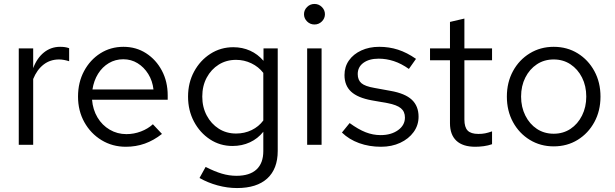

<svg xmlns="http://www.w3.org/2000/svg" viewBox="-20 -733 3113 972"><path d="M75 0V-488H148V-388Q167 -439 202.5 -467.5Q238 -496 284 -496Q297 -496 308 -494.5Q319 -493 330 -489V-423Q318 -427 304.5 -429.5Q291 -432 279 -432Q234 -432 200.5 -406Q167 -380 148 -333V0Z M617 10Q549 10 494 -23.5Q439 -57 407 -114.5Q375 -172 375 -244Q375 -316 405.5 -373Q436 -430 488 -463Q540 -496 605 -496Q669 -496 719.5 -463.5Q770 -431 799.5 -375.5Q829 -320 829 -250V-228H446Q450 -178 473.5 -138.5Q497 -99 535.5 -76.5Q574 -54 620 -54Q658 -54 693.5 -67.5Q729 -81 754 -104L800 -55Q758 -22 713 -6Q668 10 617 10ZM448 -280H757Q752 -324 730.5 -358.5Q709 -393 676.5 -413Q644 -433 604 -433Q564 -433 531 -413.5Q498 -394 476.5 -359.5Q455 -325 448 -280Z M1180 219Q1131 219 1081.5 205.5Q1032 192 990 168L1021 112Q1066 135 1103 146Q1140 157 1177 157Q1244 157 1278.5 125Q1313 93 1313 32V-66Q1285 -31 1245 -12.5Q1205 6 1157 6Q1094 6 1043 -27.5Q992 -61 962 -117.5Q932 -174 932 -244Q932 -314 962.5 -370.5Q993 -427 1045 -460.5Q1097 -494 1161 -494Q1207 -494 1246 -476.5Q1285 -459 1314 -425V-488H1386V31Q1386 122 1333 170.5Q1280 219 1180 219ZM1175 -57Q1218 -57 1254 -74.5Q1290 -92 1313 -123V-364Q1289 -395 1252.5 -412.5Q1216 -430 1175 -430Q1126 -430 1087.5 -406Q1049 -382 1026.5 -340Q1004 -298 1004 -244Q1004 -191 1026.5 -148.5Q1049 -106 1087.5 -81.5Q1126 -57 1175 -57Z M1535 0V-488H1608V0ZM1572 -609Q1550 -609 1534.5 -624.5Q1519 -640 1519 -661Q1519 -682 1534.5 -697.5Q1550 -713 1572 -713Q1594 -713 1609.5 -697.5Q1625 -682 1625 -661Q1625 -640 1609.5 -624.5Q1594 -609 1572 -609Z M1909 10Q1849 10 1798 -8.5Q1747 -27 1711 -62L1750 -110Q1794 -78 1831 -63.5Q1868 -49 1907 -49Q1960 -49 1995 -74Q2030 -99 2030 -138Q2030 -168 2009.5 -185Q1989 -202 1942 -211L1862 -225Q1791 -238 1757.5 -269Q1724 -300 1724 -353Q1724 -395 1746.5 -427Q1769 -459 1809 -477.5Q1849 -496 1900 -496Q1950 -496 1995 -481.5Q2040 -467 2086 -435L2050 -384Q2012 -411 1974 -423.5Q1936 -436 1897 -436Q1849 -436 1820 -415Q1791 -394 1791 -358Q1791 -328 1809.5 -312Q1828 -296 1875 -288L1957 -273Q2031 -260 2065 -228Q2099 -196 2099 -142Q2099 -99 2074 -64.5Q2049 -30 2006 -10Q1963 10 1909 10Z M2386 10Q2323 10 2290.5 -20.5Q2258 -51 2258 -109V-428H2157V-488H2258V-622L2331 -639V-488H2471V-428H2331V-128Q2331 -89 2347.5 -72Q2364 -55 2402 -55Q2421 -55 2436 -58Q2451 -61 2471 -68V-3Q2451 4 2429 7Q2407 10 2386 10Z M2783 8Q2716 8 2662 -25Q2608 -58 2577 -115Q2546 -172 2546 -244Q2546 -316 2577 -373Q2608 -430 2662 -463Q2716 -496 2783 -496Q2851 -496 2904.5 -463Q2958 -430 2989 -373Q3020 -316 3020 -244Q3020 -172 2989 -115Q2958 -58 2904.5 -25Q2851 8 2783 8ZM2783 -56Q2831 -56 2868 -80.5Q2905 -105 2926.5 -148Q2948 -191 2948 -244Q2948 -298 2926.5 -340.5Q2905 -383 2868 -407.5Q2831 -432 2783 -432Q2735 -432 2698 -407.5Q2661 -383 2639.5 -340.5Q2618 -298 2618 -244Q2618 -191 2639.5 -148Q2661 -105 2698 -80.5Q2735 -56 2783 -56Z"/></svg>

Font: Red Hat Text
Style: Regular
Weight: 400
Designer: Pentagram, MCKL
Foundry: MCKL
Version: Version 1.030